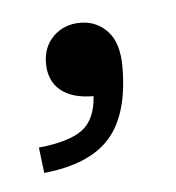

<svg xmlns="http://www.w3.org/2000/svg" viewBox="-29 -111 220 240"><g transform="rotate(-5 80.5 8.5)"><path d="M18.1 100.1 14.2 67.9Q52.7 64 69.3 51.5Q85.9 39.1 87.9 9.8Q61 9.8 46.6 -2.2Q32.2 -14.2 32.2 -36.1Q32.2 -57.1 45.7 -70.1Q59.1 -83 79.1 -83Q99.6 -83 113.3 -68.4Q127 -53.7 127 -23.9Q127 35.6 101.3 64.9Q75.7 94.2 18.1 100.1Z"/></g></svg>

Font: Margherita
Style: Regular
Weight: 400
Designer: James Puckett
Foundry: Dunwich Type Founders
Version: Version 1.008;hotconv 1.0.109;makeotfexe 2.5.65596